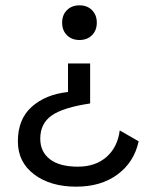

<svg xmlns="http://www.w3.org/2000/svg" viewBox="-20 -530 577 720"><path d="M325 -398Q307 -380 278 -380Q249 -380 231 -398Q213 -416 213 -445Q213 -474 231 -492Q249 -510 278 -510Q307 -510 325 -492Q343 -474 343 -445Q343 -416 325 -398ZM266 170Q169 170 108 124Q47 78 47 0Q47 -83 99 -129.5Q151 -176 235 -185V-292H318V-142Q217 -127 174 -97Q131 -67 131 -10Q131 39 167 67Q203 95 272 95Q338 95 379.5 58.5Q421 22 429 -41L500 0Q483 78 421 124Q359 170 266 170Z"/></svg>

Font: Elaine Sans
Style: Regular
Weight: 400
Designer: Wei Huang
Foundry: Wei Huang
Version: Version 2.001;December 24, 2019;FontCreator 12.0.0.2547 64-b